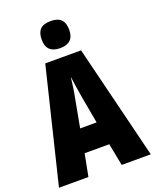

<svg xmlns="http://www.w3.org/2000/svg" viewBox="-169 -1033 911 1128"><g transform="rotate(-20 287.0 -468.5)"><path d="M392 0 365 -139H211L184 0H0L174 -714H398L574 0ZM310 -445Q303 -485 297.5 -522Q292 -559 288 -589Q285 -561 279.5 -524Q274 -487 266 -447L236 -285H339ZM288 -937Q333 -937 353.5 -915.5Q374 -894 374 -852Q374 -768 288 -768Q202 -768 202 -852Q202 -895 222.5 -916Q243 -937 288 -937Z"/></g></svg>

Font: Noto Sans ExtraCondensed Black
Style: Regular
Weight: 900
Width: 2
Designer: Monotype Design Team
Foundry: Monotype Imaging Inc.
Version: Version 2.013; ttfautohint (v1.8.4.7-5d5b)